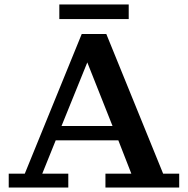

<svg xmlns="http://www.w3.org/2000/svg" viewBox="-20 -838 840 858"><path d="M245.1 -752.9V-817.9H555.2V-752.9ZM19 0V-62H90.8L345.2 -686H455.1L709 -62H780.8V0H451.2V-62H566.9L508.8 -210.9H229L168.9 -62H285.2V0ZM254.9 -274.9H482.9L370.1 -559.1Z"/></svg>

Font: Montagu Slab 144pt Medium
Style: Regular
Weight: 500
Designer: Florian Karsten
Foundry: Florian Karsten
Version: Version 1.000